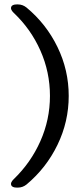

<svg xmlns="http://www.w3.org/2000/svg" viewBox="-20 -750 361 869"><path d="M42 61Q119.1 -13.2 162.6 -110.8Q206.1 -208.5 206.1 -315.9Q206.1 -423.8 162.8 -521.2Q119.6 -618.7 42 -691.9Q26.4 -707 30.5 -718.5Q34.7 -730 56.2 -730H61Q82.5 -730 100.1 -715.8Q189.5 -641.6 240.2 -537.1Q291 -432.6 291 -315.9Q291 -199.2 240.2 -94.5Q189.5 10.3 100.1 85Q82.5 99.1 61 99.1H56.2Q34.7 99.1 30.5 87.6Q26.4 76.2 42 61Z"/></svg>

Font: Arcon Rounded-
Style: Regular
Weight: 400
Designer: M. Zarth
Foundry: martin zarth - visuelle & digitale kommunikation
Version: Version 1.110;PS 001.110;hotconv 1.0.70;makeotf.lib2.5.58329